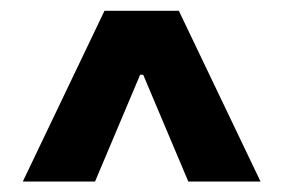

<svg xmlns="http://www.w3.org/2000/svg" viewBox="-20 -736 528 358"><path d="M231.4 -637.7H256.8V-596.7H231.4ZM22.5 -397.5 174.8 -715.8H313.5L465.8 -397.5H331.1L241.2 -610.4H247.1L157.2 -397.5Z"/></svg>

Font: Inter 28pt Black
Style: Regular
Weight: 900
Designer: Rasmus Andersson
Foundry: rsms
Version: Version 4.001;git-66647c0bb